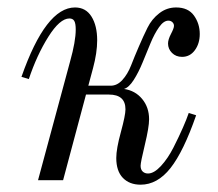

<svg xmlns="http://www.w3.org/2000/svg" viewBox="-20 -488 590 520"><path d="M58.1 -273.9 38.1 -279.8Q104 -467.8 183.1 -467.8Q212.4 -467.8 227.8 -443.1Q243.2 -418.5 243.2 -378.9Q243.2 -345.2 231.9 -303.2L219.2 -255.9H279.8Q297.4 -255.9 311.5 -271.5Q325.7 -287.1 335 -310.8Q344.2 -334.5 356 -361.8Q367.7 -389.2 379.4 -412.8Q391.1 -436.5 411.4 -452.1Q431.6 -467.8 457 -467.8Q489.7 -467.8 505.4 -445.8Q521 -423.8 521 -396Q521 -370.1 507.8 -352.1Q494.6 -334 473.1 -334Q456.5 -334 445.8 -344.7Q435.1 -355.5 435.1 -370.1Q435.1 -380.9 443.1 -396.2Q451.2 -411.6 451.2 -418Q451.2 -423.8 446.8 -428Q442.4 -432.1 436 -432.1Q423.3 -432.1 410.9 -414.6Q398.4 -397 387.7 -371.1Q377 -345.2 366.2 -318.8Q355.5 -292.5 342.3 -271.7Q329.1 -251 315.9 -247.1Q346.2 -242.7 365 -220Q383.8 -197.3 383.8 -165Q383.8 -143.6 372.3 -95.9Q360.8 -48.3 360.8 -39.1Q360.8 -28.8 366.5 -23.4Q372.1 -18.1 380.9 -18.1Q397 -18.1 415.8 -38.3Q434.6 -58.6 450 -88.9Q465.3 -119.1 475.3 -142.1Q485.4 -165 491.2 -182.1L511.2 -175.8Q477.1 -77.6 441.7 -32.7Q406.2 12.2 360.8 12.2Q330.6 12.2 312.7 -6.3Q294.9 -24.9 294.9 -60.1Q294.9 -85 307.4 -130.4Q319.8 -175.8 319.8 -191.9Q319.8 -231.9 274.9 -231.9H212.9L150.9 0H83L169.9 -321.8Q185.1 -376 185.1 -408.2Q185.1 -424.3 181.2 -431.2Q177.2 -438 168 -438Q142.1 -438 110.8 -388.2Q79.6 -338.4 58.1 -273.9Z"/></svg>

Font: Flanker Steampunk
Style: Italic
Weight: 400
Italic angle: -12°
Designer: Alexey Kryukov, Leonardo Di Lena
Foundry: Alexey Kryukov, Leonardo Di Lena
Version: 1.210